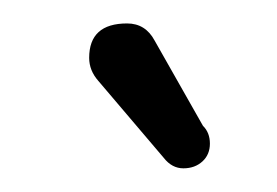

<svg xmlns="http://www.w3.org/2000/svg" viewBox="-20 -597 235 163"><path d="M55.7 -547.9Q55.7 -577.1 87.9 -577.1Q103.5 -577.1 111.3 -562.5L152.3 -490.2Q158.2 -484.4 158.2 -475.1Q158.2 -465.8 151.9 -460Q145.5 -454.1 135.7 -454.1Q126 -454.1 119.1 -462.9L63.5 -528.3Q55.7 -537.1 55.7 -547.9Z"/></svg>

Font: NTR
Style: Regular
Weight: 400
Designer: Purushoth Kumar Guthula
Foundry: Silicon Andhra, USA.
Version: Version 1.0.5; ttfautohint (v1.2.25-373a) -l 7 -r 28 -G 50 -